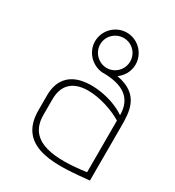

<svg xmlns="http://www.w3.org/2000/svg" viewBox="-174 -812 847 927"><g transform="rotate(30 250.0 -348.5)"><path d="M463 -298C463 -381 463 -479 326 -503C355 -524 374 -557 374 -595C374 -657 323 -708 261 -708C199 -708 148 -657 148 -595C148 -536 195 -487 253 -482H256H261C402 -481 431 -412 431 -346C353 -400 221 -419 150 -384C109 -364 78 -324 78 -252V-169C78 45 304 15 463 0ZM431 -28C270 -6 110 -9 110 -162V-249C110 -432 341 -372 431 -316ZM261 -511C215 -511 177 -549 177 -595C177 -641 215 -678 261 -678C307 -678 344 -641 344 -595C344 -549 307 -511 261 -511Z"/></g></svg>

Font: Advent Pro
Style: ExtraLight
Weight: 250
Designer: Andreas Kalpakidis
Foundry: Andreas Kalpakidis
Version: Version 2.002 2007